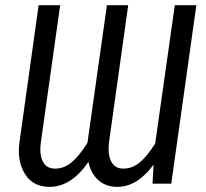

<svg xmlns="http://www.w3.org/2000/svg" viewBox="-20 -708 795 740"><path d="M653.8 -688H736.8L640.1 0H567.9L571.8 -73.2Q508.8 12.2 432.1 12.2Q387.7 12.2 358.9 -13.7Q330.1 -39.6 320.8 -84Q254.9 12.2 170.9 12.2Q106 12.2 75.4 -38.8Q44.9 -89.8 55.2 -161.1L128.9 -688H211.9L137.2 -157.2Q131.3 -111.3 145.5 -84.7Q159.7 -58.1 191.9 -58.1Q226.6 -58.1 255.4 -81.8Q284.2 -105.5 316.9 -157.2Q317.4 -159.2 317.9 -163.6Q318.4 -168 318.8 -169.9L392.1 -688H474.1L400.9 -165Q394 -114.7 408.2 -86.4Q422.4 -58.1 455.1 -58.1Q489.3 -58.1 517.8 -81.3Q546.4 -104.5 578.1 -154.8Z"/></svg>

Font: Fira Sans Compressed Book
Style: Italic
Weight: 350
Width: 3
Italic angle: -8°
Designer: Carrois Corporate & Edenspiekermann AG
Foundry: Carrois Corporate GbR & Edenspiekermann AG
Version: Version 4.203;PS 004.203;hotconv 1.0.88;makeotf.lib2.5.64775